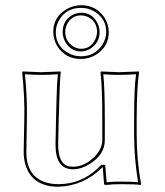

<svg xmlns="http://www.w3.org/2000/svg" viewBox="-20 -706 631 736"><path d="M372.1 -64Q299.8 6.8 204.1 9.8Q103.5 9.8 77.6 -74.2Q70.3 -98.6 70.8 -126L73.2 -249Q75.2 -332 64.9 -429.2L66.9 -432.1Q68.4 -432.1 137.2 -429.2L211.9 -432.1L212.9 -429.2Q209 -402.3 205.6 -265.1Q205.1 -256.3 205.1 -249L203.1 -159.2Q201.2 -75.2 246.6 -67.9Q252.9 -66.9 259.8 -66.9Q302.7 -66.9 340.8 -103.5Q371.6 -133.8 372.1 -168.9V-249Q372.1 -373.5 365.2 -429.2L367.2 -432.1Q368.7 -432.1 435.1 -429.2L512.2 -432.1L513.2 -429.2Q504.4 -375 503.9 -249V-191.9Q503.9 -91.3 521 0L519 2.9Q499.5 0 445.3 0Q411.6 0 388.2 2.9Q379.4 2.9 378.9 0L374 -64ZM184.1 -583Q184.1 -640.1 233.4 -669.9Q259.8 -685.5 290 -686Q348.1 -686 379.4 -640.1Q396.5 -613.8 397 -583Q397 -528.3 350.1 -497.6Q322.3 -480 290 -480Q231.9 -480 200.7 -527.3Q184.6 -553.2 184.1 -583ZM291 -647Q253.4 -647 236.3 -611.3Q230 -597.2 230 -583Q230 -548.3 260.3 -528.3Q275.4 -519 291 -519Q327.1 -519 344.7 -554.2Q351.6 -568.8 352.1 -583Q352.1 -622.1 318.8 -640.1Q305.2 -646.5 291 -647ZM364.7 -70.8 367.7 -74.2H383.3L388.7 -7.3Q414.6 -10.3 445.3 -9.8Q479.5 -9.8 509.3 -7.8Q494.1 -98.6 494.1 -191.9V-249Q494.1 -370.6 501.5 -421.4Q462.4 -418.9 435.1 -418.9Q407.7 -418.9 376 -421.4Q381.8 -367.2 381.8 -249V-168.9Q381.8 -113.8 324.2 -77.6Q291 -57.1 259.8 -57.1Q193.4 -57.1 192.9 -149.4Q192.9 -154.8 192.9 -159.2L194.8 -249.5Q195.8 -271.5 196.3 -310.5Q197.8 -387.2 202.1 -421.4Q165 -418.9 137.2 -418.9Q109.9 -418.9 75.7 -421.4Q85 -329.1 83 -249L81.1 -126Q79.6 -34.2 150.9 -8.3Q174.8 0 204.1 0Q290.5 0 354.5 -60.5Q360.4 -65.9 364.7 -70.8ZM193.8 -583Q193.8 -530.3 240.2 -503.4Q263.7 -490.2 290 -490.2Q344.2 -490.2 372.6 -534.7Q386.7 -557.6 387.2 -583Q387.2 -635.7 340.8 -662.6Q317.4 -676.3 290 -675.8Q235.8 -675.8 208 -631.3Q194.3 -608.9 193.8 -583ZM291 -657.2Q333.5 -657.2 353.5 -617.7Q361.8 -600.6 361.8 -583Q361.8 -543.5 328.1 -520.5Q310.5 -509.3 291 -508.8Q249.5 -508.8 228.5 -548.8Q220.2 -565.9 220.2 -583Q220.2 -626.5 256.3 -647.9Q272.9 -656.7 291 -657.2Z"/></svg>

Font: Linux Biolinum Outline O
Style: Bold
Weight: 700
Designer: Philipp H. Poll
Foundry: Philipp H. Poll
Version: Version 0.9.2